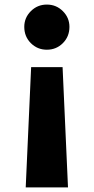

<svg xmlns="http://www.w3.org/2000/svg" viewBox="-20 -520 410 840"><path d="M86.2 -402.5Q86.2 -442.5 115 -471.2Q143.8 -500 185 -500Q226.2 -500 255 -471.2Q283.8 -442.5 283.8 -402.5Q283.8 -360 255 -331.2Q226.2 -302.5 185 -302.5Q143.8 -302.5 115 -331.2Q86.2 -360 86.2 -402.5ZM92.5 300 116.2 -226.2H253.8L277.5 300Z"/></svg>

Font: Now Black
Style: Regular
Weight: 900
Designer: Alfredo Marco Pradil
Foundry: Alfredo Marco Pradil
Version: Version 1.002;PS 001.002;hotconv 1.0.88;makeotf.lib2.5.64775